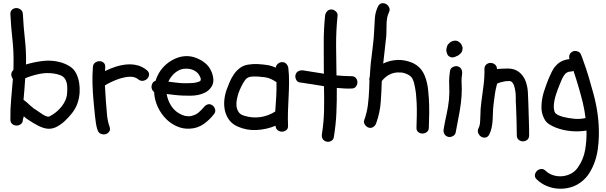

<svg xmlns="http://www.w3.org/2000/svg" viewBox="-20 -817 3788 1200"><path d="M44.9 -728.5Q43.9 -747.1 55.7 -756.8Q67.4 -766.6 82 -766.6Q96.7 -766.6 109.4 -756.8Q122.1 -747.1 123 -728.5Q127 -649.4 135.7 -571.3Q144.5 -493.2 142.6 -414.1Q194.3 -429.7 248.5 -436Q302.7 -442.4 354.5 -428.7Q385.7 -420.9 414.6 -403.3Q443.4 -385.7 458 -354.5Q470.7 -326.2 475.1 -296.9Q479.5 -267.6 477.5 -236.3Q474.6 -200.2 463.4 -168.9Q452.1 -137.7 429.7 -109.4Q409.2 -83 383.3 -59.1Q357.4 -35.2 326.2 -20.5Q307.6 -12.7 289.6 -12.2Q271.5 -11.7 253.9 -17.1Q236.3 -22.5 219.7 -30.8Q203.1 -39.1 187.5 -48.8Q171.9 -58.6 157.2 -67.9Q142.6 -77.1 128.9 -89.8L123 -70.3Q123 -50.8 110.8 -41.5Q98.6 -32.2 84 -32.2Q69.3 -32.2 57.1 -41.5Q44.9 -50.8 44.9 -70.3Q43.9 -134.8 49.8 -197.3Q55.7 -259.8 60.5 -323.2Q48.8 -340.8 50.8 -355.5Q52.7 -370.1 63.5 -378.9Q64.5 -387.7 64.5 -396.5Q64.5 -405.3 64.5 -414.1Q66.4 -493.2 57.6 -571.3Q48.8 -649.4 44.9 -728.5ZM137.7 -328.1Q135.7 -293.9 132.8 -260.7Q129.9 -227.5 127 -193.4Q149.4 -176.8 168.9 -157.7Q188.5 -138.7 212.9 -125Q218.8 -121.1 229 -113.8Q239.3 -106.4 250.5 -99.6Q261.7 -92.8 272.9 -89.4Q284.2 -85.9 292 -90.8Q312.5 -101.6 331.1 -116.7Q349.6 -131.8 364.7 -150.9Q379.9 -169.9 389.2 -191.4Q398.4 -212.9 399.4 -236.3Q401.4 -256.8 399.9 -279.3Q398.4 -301.8 388.7 -320.3Q377.9 -338.9 357.9 -346.7Q337.9 -354.5 316.4 -357.4Q271.5 -364.3 226.1 -355Q180.7 -345.7 137.7 -328.1Z M560.5 -397.5Q561.5 -416 574.2 -425.3Q586.9 -434.6 601.6 -434.6Q616.2 -434.6 627.4 -425.3Q638.7 -416 637.7 -397.5Q637.7 -391.6 637.2 -385.3Q636.7 -378.9 636.7 -373Q668 -388.7 702.6 -399.9Q737.3 -411.1 772 -414.1Q806.6 -417 839.4 -408.7Q872.1 -400.4 899.4 -377Q913.1 -364.3 911.6 -349.6Q910.2 -335 899.9 -324.7Q889.6 -314.5 874 -312Q858.4 -309.6 843.8 -321.3Q833 -330.1 819.8 -334Q806.6 -337.9 791.5 -337.4Q776.4 -336.9 761.2 -334Q746.1 -331.1 732.4 -327.1Q680.7 -310.5 635.7 -283.2Q637.7 -235.4 641.6 -187.5Q645.5 -147.5 648.4 -105Q651.4 -62.5 665 -24.4Q670.9 -6.8 662.6 5.4Q654.3 17.6 640.1 21.5Q626 25.4 610.8 19.5Q595.7 13.7 589.8 -3.9Q582 -26.4 579.1 -49.8Q576.2 -73.2 573.2 -96.7Q571.3 -119.1 568.8 -142.1Q566.4 -165 564.5 -187.5Q559.6 -240.2 558.1 -292.5Q556.6 -344.7 560.5 -397.5Z M985.4 -378.9Q1003.9 -404.3 1029.8 -423.8Q1055.7 -443.4 1085 -454.6Q1114.3 -465.8 1145.5 -466.3Q1176.8 -466.8 1208 -454.1Q1238.3 -442.4 1262.7 -422.4Q1287.1 -402.3 1300.8 -371.1Q1311.5 -347.7 1313.5 -320.3Q1315.4 -293 1298.8 -270.5Q1284.2 -250 1263.2 -239.3Q1242.2 -228.5 1218.3 -223.6Q1194.3 -218.8 1169.4 -218.8Q1144.5 -218.8 1122.1 -219.7Q1096.7 -220.7 1071.8 -223.6Q1046.9 -226.6 1021.5 -229.5Q1029.3 -185.5 1052.7 -151.4Q1076.2 -117.2 1116.2 -99.6Q1127 -95.7 1132.8 -93.8Q1135.7 -92.8 1138.2 -92.3Q1140.6 -91.8 1143.6 -91.8Q1151.4 -90.8 1156.7 -90.3Q1162.1 -89.8 1167 -90.8Q1173.8 -91.8 1176.3 -92.3Q1178.7 -92.8 1181.6 -93.8Q1192.4 -96.7 1200.7 -100.6Q1209 -104.5 1220.7 -113.3Q1226.6 -118.2 1236.3 -127.9Q1246.1 -137.7 1252.9 -145.5Q1262.7 -159.2 1276.9 -164.1Q1291 -168.9 1305.7 -160.2Q1318.4 -152.3 1323.7 -136.2Q1329.1 -120.1 1319.3 -106.4Q1291 -68.4 1252.4 -41.5Q1213.9 -14.6 1164.1 -12.7Q1124 -10.7 1086.9 -26.9Q1049.8 -43 1021.5 -70.3Q986.3 -104.5 965.8 -149.4Q945.3 -194.3 943.4 -241.2Q934.6 -248 930.2 -258.3Q925.8 -268.6 927.2 -279.3Q928.7 -290 934.6 -299.3Q940.4 -308.6 952.1 -311.5Q962.9 -347.7 985.4 -378.9ZM1219.7 -355.5Q1209 -369.1 1186.5 -379.9Q1168 -387.7 1143.1 -387.7Q1118.2 -387.7 1100.6 -378.9Q1078.1 -368.2 1060.5 -349.1Q1043 -330.1 1032.2 -306.6Q1055.7 -303.7 1079.1 -300.8Q1102.5 -297.9 1126 -296.9Q1138.7 -296.9 1151.4 -296.9Q1164.1 -296.9 1176.8 -297.9Q1180.7 -297.9 1184.1 -298.3Q1187.5 -298.8 1191.4 -298.8Q1200.2 -300.8 1204.6 -301.3Q1209 -301.8 1213.9 -303.7Q1217.8 -304.7 1223.6 -306.6Q1228.5 -308.6 1229.5 -309.6Q1230.5 -310.5 1232.4 -311.5L1235.4 -323.2Q1233.4 -327.1 1232.9 -330.6Q1232.4 -334 1230.5 -336.9Q1229.5 -339.8 1226.1 -345.7Q1222.7 -351.6 1219.7 -355.5Z M1464.8 -26.4Q1431.6 -41 1412.6 -66.9Q1393.6 -92.8 1386.2 -124Q1378.9 -155.3 1381.8 -189Q1384.8 -222.7 1395.5 -253.9Q1404.3 -278.3 1415.5 -304.7Q1426.8 -331.1 1442.4 -353.5Q1458 -376 1479.5 -392.1Q1501 -408.2 1530.3 -413.1Q1560.5 -418 1591.3 -416.5Q1622.1 -415 1652.3 -410.2Q1666 -408.2 1678.7 -403.8Q1691.4 -399.4 1704.1 -394.5Q1705.1 -409.2 1717.3 -418.9Q1729.5 -428.7 1743.2 -428.7Q1759.8 -428.7 1770 -417.5Q1780.3 -406.2 1782.2 -390.6Q1787.1 -345.7 1786.6 -300.8Q1786.1 -255.9 1783.7 -210.9Q1781.2 -166 1779.8 -121.1Q1778.3 -76.2 1780.3 -31.2Q1781.2 -12.7 1769 -3.4Q1756.8 5.9 1742.2 5.9Q1727.5 5.9 1715.3 -3.4Q1703.1 -12.7 1702.1 -31.2Q1646.5 -7.8 1584 -4.4Q1521.5 -1 1464.8 -26.4ZM1471.7 -238.3Q1465.8 -220.7 1460.9 -198.2Q1456.1 -175.8 1458 -155.3Q1460 -134.8 1470.7 -117.7Q1481.4 -100.6 1505.9 -93.8Q1555.7 -78.1 1606 -85Q1656.2 -91.8 1700.2 -120.1Q1704.1 -168 1706.5 -212.9Q1709 -257.8 1708 -303.7Q1691.4 -314.5 1674.3 -322.8Q1657.2 -331.1 1636.7 -334Q1616.2 -336.9 1593.3 -338.4Q1570.3 -339.8 1548.8 -337.9Q1546.9 -337.9 1538.6 -335.4Q1530.3 -333 1529.3 -332Q1519.5 -327.1 1511.7 -316.4Q1499 -298.8 1489.3 -278.8Q1479.5 -258.8 1471.7 -238.3Z M2176.8 -340.8Q2195.3 -340.8 2204.6 -329.1Q2213.9 -317.4 2213.9 -302.7Q2213.9 -288.1 2204.6 -275.9Q2195.3 -263.7 2176.8 -263.7Q2153.3 -262.7 2130.4 -264.2Q2107.4 -265.6 2085 -267.6Q2085.9 -190.4 2082.5 -113.3Q2079.1 -36.1 2066.4 40Q2064.5 56.6 2048.8 64.5Q2033.2 72.3 2018.6 67.4Q2002 62.5 1995.6 49.3Q1989.3 36.1 1992.2 19.5Q2003.9 -54.7 2005.4 -128.9Q2006.8 -203.1 2004.9 -278.3Q1967.8 -284.2 1929.7 -290.5Q1891.6 -296.9 1854.5 -301.8Q1837.9 -303.7 1830.6 -319.8Q1823.2 -335.9 1827.1 -349.6Q1832 -366.2 1845.7 -372.6Q1859.4 -378.9 1875 -377Q1907.2 -372.1 1939.5 -366.7Q1971.7 -361.3 2004.9 -356.4Q2003.9 -361.3 2003.9 -371.1Q2003.9 -459 2003.4 -544.9Q2002.9 -630.9 2011.7 -718.8Q2013.7 -734.4 2023.9 -746.1Q2034.2 -757.8 2050.8 -757.8Q2065.4 -757.8 2078.6 -746.1Q2091.8 -734.4 2089.8 -718.8Q2080.1 -625 2080.6 -532.7Q2081.1 -440.4 2083 -345.7Q2106.4 -343.8 2129.9 -342.3Q2153.3 -340.8 2176.8 -340.8Z M2283.2 -19.5Q2269.5 -24.4 2260.3 -38.6Q2251 -52.7 2256.8 -67.4Q2273.4 -113.3 2279.3 -160.2Q2285.2 -207 2287.1 -255.9Q2288.1 -270.5 2288.1 -284.7Q2288.1 -298.8 2289.1 -313.5Q2286.1 -325.2 2291 -335.9Q2293 -364.3 2294.9 -393.1Q2296.9 -421.9 2300.8 -450.2Q2305.7 -493.2 2311 -535.6Q2316.4 -578.1 2318.4 -622.1Q2320.3 -662.1 2322.8 -701.7Q2325.2 -741.2 2342.8 -777.3Q2351.6 -793.9 2366.2 -796.4Q2380.9 -798.8 2393.6 -791.5Q2406.2 -784.2 2412.6 -769.5Q2418.9 -754.9 2410.2 -738.3Q2402.3 -721.7 2399.4 -704.1Q2396.5 -686.5 2396 -668Q2395.5 -649.4 2395.5 -630.9Q2395.5 -612.3 2394.5 -594.7Q2389.6 -550.8 2384.8 -507.3Q2379.9 -463.9 2375 -419.9Q2416 -440.4 2465.8 -442.4Q2504.9 -443.4 2545.4 -429.2Q2585.9 -415 2611.3 -383.8Q2626 -365.2 2634.8 -343.3Q2643.6 -321.3 2648.9 -297.4Q2654.3 -273.4 2656.2 -249.5Q2658.2 -225.6 2660.2 -203.1Q2663.1 -157.2 2662.6 -111.8Q2662.1 -66.4 2660.2 -19.5Q2660.2 -1 2647.5 8.3Q2634.8 17.6 2620.1 17.6Q2605.5 17.6 2593.8 8.3Q2582 -1 2583 -19.5Q2584 -58.6 2585 -97.7Q2585.9 -136.7 2584 -175.8Q2582 -195.3 2581.1 -215.8Q2580.1 -236.3 2576.2 -256.8Q2574.2 -266.6 2572.8 -275.9Q2571.3 -285.2 2568.4 -294.9Q2567.4 -302.7 2563.5 -311.5Q2560.5 -320.3 2559.6 -321.3Q2557.6 -324.2 2556.6 -326.7Q2555.7 -329.1 2553.7 -332Q2544.9 -341.8 2543 -342.8Q2539.1 -345.7 2536.1 -347.2Q2533.2 -348.6 2530.3 -350.6Q2519.5 -356.4 2505.9 -360.4Q2492.2 -364.3 2479.5 -364.3Q2446.3 -366.2 2417.5 -352.5Q2388.7 -338.9 2366.2 -310.5Q2364.3 -243.2 2359.4 -177.2Q2354.5 -111.3 2331.1 -46.9Q2326.2 -32.2 2313 -23.4Q2299.8 -14.6 2283.2 -19.5Z M2752.9 -9.8Q2760.7 -56.6 2771 -102.1Q2781.2 -147.5 2786.1 -194.3Q2790 -240.2 2787.6 -284.7Q2785.2 -329.1 2793 -375Q2794.9 -390.6 2811 -398.4Q2827.1 -406.2 2840.8 -402.3Q2857.4 -397.5 2863.8 -383.8Q2870.1 -370.1 2868.2 -354.5Q2864.3 -332 2864.7 -308.6Q2865.2 -285.2 2866.2 -261.7Q2866.2 -216.8 2860.4 -171.9Q2854.5 -125 2845.2 -80.1Q2835.9 -35.2 2828.1 10.7Q2825.2 26.4 2809.6 34.2Q2793.9 42 2780.3 38.1Q2763.7 33.2 2756.8 19.5Q2750 5.9 2752.9 -9.8ZM2799.8 -459Q2793 -460.9 2786.1 -465.3Q2779.3 -469.7 2776.4 -476.6Q2773.4 -484.4 2771.5 -490.2Q2769.5 -496.1 2769.5 -503.9Q2769.5 -512.7 2772.5 -521.5Q2776.4 -539.1 2788.1 -546.9Q2792 -552.7 2798.8 -555.7Q2809.6 -562.5 2823.2 -563Q2836.9 -563.5 2847.7 -555.7Q2852.5 -551.8 2857.4 -547.4Q2862.3 -543 2865.2 -536.1Q2867.2 -531.2 2869.6 -525.4Q2872.1 -519.5 2871.1 -513.7Q2870.1 -506.8 2869.1 -501Q2868.2 -495.1 2864.3 -490.2Q2859.4 -483.4 2856.4 -480.5Q2853.5 -477.5 2846.7 -472.7Q2842.8 -468.8 2835 -466.8Q2814.5 -455.1 2799.8 -459Z M2982.4 -93.8Q2982.4 -135.7 2988.3 -178.7Q2995.1 -230.5 3002 -281.7Q3008.8 -333 3007.8 -385.7Q3007.8 -404.3 3019.5 -414.1Q3031.2 -423.8 3045.9 -423.8Q3060.5 -423.8 3073.2 -414.1Q3085.9 -404.3 3085.9 -385.7Q3124 -388.7 3158.2 -388.7Q3197.3 -387.7 3224.6 -366.2Q3252 -344.7 3265.6 -308.6Q3277.3 -275.4 3279.3 -240.2Q3281.2 -205.1 3282.2 -169.9Q3283.2 -120.1 3285.2 -70.8Q3287.1 -21.5 3287.1 28.3Q3287.1 47.9 3274.9 57.1Q3262.7 66.4 3248.5 66.4Q3234.4 66.4 3222.2 57.1Q3210 47.9 3210 28.3Q3210 -18.6 3208.5 -63.5Q3207 -108.4 3205.1 -155.3Q3203.1 -180.7 3203.6 -207.5Q3204.1 -234.4 3199.2 -256.8Q3196.3 -270.5 3193.4 -280.8Q3190.4 -291 3182.6 -300.8Q3180.7 -304.7 3174.3 -307.6Q3168 -310.5 3163.1 -310.5Q3148.4 -310.5 3135.7 -308.6Q3123 -306.6 3109.4 -302.7Q3103.5 -300.8 3097.7 -298.8Q3091.8 -296.9 3086.9 -293.9Q3077.1 -258.8 3072.8 -227.1Q3068.4 -195.3 3064.5 -163.1Q3061.5 -139.6 3061 -115.7Q3060.5 -91.8 3059.1 -68.4Q3057.6 -44.9 3053.2 -21.5Q3048.8 2 3038.1 23.4Q3029.3 40 3014.6 42.5Q3000 44.9 2987.8 37.6Q2975.6 30.3 2969.2 15.6Q2962.9 1 2970.7 -15.6Q2979.5 -33.2 2980.5 -53.7Q2981.4 -74.2 2982.4 -93.8Z M3389.6 250Q3411.1 270.5 3439.5 278.8Q3467.8 287.1 3496.1 284.2Q3524.4 281.2 3549.8 267.6Q3575.2 253.9 3591.8 229.5Q3627 179.7 3637.2 119.6Q3647.5 59.6 3645.5 -1Q3598.6 6.8 3549.3 2.4Q3500 -2 3456.1 -18.6Q3433.6 -27.3 3413.6 -39.6Q3393.6 -51.8 3381.8 -74.2Q3361.3 -112.3 3364.3 -158.2Q3366.2 -202.1 3379.4 -243.7Q3392.6 -285.2 3409.2 -326.2Q3418 -345.7 3428.2 -367.7Q3438.5 -389.6 3455.1 -407.2Q3471.7 -425.8 3493.2 -435.5Q3514.6 -445.3 3539.1 -447.3Q3535.2 -460.9 3539.1 -473.1Q3543 -485.4 3555.7 -493.2Q3568.4 -501 3585.4 -497.1Q3602.5 -493.2 3609.4 -479.5Q3613.3 -470.7 3616.7 -461.9Q3620.1 -453.1 3623 -444.3Q3642.6 -391.6 3658.7 -337.9Q3674.8 -284.2 3689.5 -229.5Q3707 -165 3715.8 -98.6Q3724.6 -32.2 3722.7 36.1Q3721.7 74.2 3716.3 114.3Q3710.9 154.3 3698.2 191.4Q3685.5 228.5 3665 262.2Q3644.5 295.9 3612.3 320.3Q3582 343.8 3545.4 354Q3508.8 364.3 3471.2 362.3Q3433.6 360.4 3397.9 345.7Q3362.3 331.1 3335 304.7Q3321.3 292 3323.2 276.9Q3325.2 261.7 3335.4 251.5Q3345.7 241.2 3360.8 239.3Q3376 237.3 3389.6 250ZM3498 -86.9Q3532.2 -78.1 3568.8 -74.7Q3605.5 -71.3 3639.6 -79.1Q3633.8 -128.9 3622.6 -174.8Q3611.3 -220.7 3597.7 -267.6Q3589.8 -294.9 3581.5 -321.3Q3573.2 -347.7 3564.5 -374Q3561.5 -372.1 3557.6 -371.6Q3553.7 -371.1 3548.8 -370.1Q3519.5 -370.1 3503.9 -343.8Q3493.2 -327.1 3486.3 -308.6Q3484.4 -303.7 3482.4 -299.3Q3480.5 -294.9 3478.5 -290Q3463.9 -254.9 3453.6 -222.2Q3443.4 -189.5 3441.4 -158.2V-140.6Q3442.4 -133.8 3443.4 -129.9Q3445.3 -121.1 3445.8 -119.1Q3446.3 -117.2 3451.2 -109.4Q3457 -104.5 3461.9 -101.6Q3466.8 -98.6 3467.8 -97.7Q3475.6 -94.7 3482.9 -91.8Q3490.2 -88.9 3498 -86.9Z"/></svg>

Font: Schoolbell
Style: Regular
Weight: 400
Designer: Font Diner, Inc
Foundry: Font Diner, Inc
Version: Version 1.001